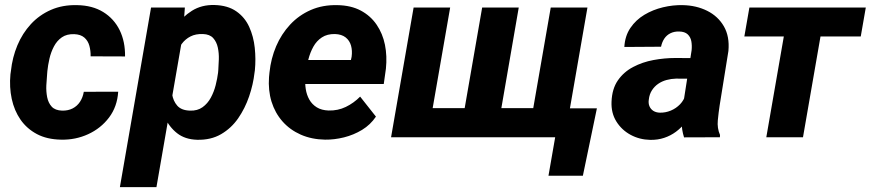

<svg xmlns="http://www.w3.org/2000/svg" viewBox="-20 -559 3546 782"><path d="M232.9 -108.4Q257.3 -107.9 275.9 -117.4Q294.4 -127 305.9 -144.5Q317.4 -162.1 321.3 -185.1L461.4 -185.5Q457.5 -124.5 424.1 -80.3Q390.6 -36.1 339.1 -12.5Q287.6 11.2 228.5 9.8Q171.4 8.8 130.4 -12.9Q89.4 -34.7 63.7 -71.5Q38.1 -108.4 27.8 -156.2Q17.6 -204.1 22.5 -256.3L24.4 -269.5Q30.3 -325.2 50.8 -374.3Q71.3 -423.3 105.7 -460.7Q140.1 -498 187.5 -518.8Q234.9 -539.6 293.9 -538.1Q356.4 -537.1 400.4 -510Q444.3 -482.9 467.3 -436.3Q490.2 -389.6 489.3 -329.1L349.1 -329.6Q349.6 -352.1 344 -372.6Q338.4 -393.1 323.5 -406Q308.6 -418.9 282.2 -419.9Q252 -420.9 231.9 -407Q211.9 -393.1 199.7 -369.9Q187.5 -346.7 181.4 -320.1Q175.3 -293.5 172.9 -269.5L171.9 -256.8Q169.9 -236.8 168.7 -211.7Q167.5 -186.5 172.1 -163.1Q176.8 -139.6 190.7 -124.5Q204.6 -109.4 232.9 -108.4Z M725.1 -418.5 617.2 203.1H468.3L595.2 -528.3H732.9ZM1018.1 -272.9 1016.6 -262.7Q1011.2 -214.8 994.6 -166.3Q978 -117.7 950 -77.1Q921.9 -36.6 880.4 -12.5Q838.9 11.7 782.7 10.3Q733.4 8.8 701.4 -16.4Q669.4 -41.5 651.4 -80.8Q633.3 -120.1 626.5 -165Q619.6 -210 620.6 -250L623 -270.5Q630.9 -314.5 648.2 -361.8Q665.5 -409.2 693.8 -449.7Q722.2 -490.2 761.7 -515.1Q801.3 -540 853.5 -538.6Q907.7 -537.1 942.4 -512.9Q977.1 -488.8 994.9 -449.7Q1012.7 -410.6 1017.6 -364.3Q1022.5 -317.9 1018.1 -272.9ZM868.2 -263.2 869.1 -273.9Q870.6 -293 871.3 -317.6Q872.1 -342.3 867.2 -365.2Q862.3 -388.2 848.4 -403.8Q834.5 -419.4 806.6 -420.4Q776.9 -421.4 755.9 -410.6Q734.9 -399.9 720.7 -380.9Q706.5 -361.8 698.5 -337.9Q690.4 -314 686.5 -288.1L679.7 -234.4Q676.8 -205.1 680.9 -176.5Q685.1 -147.9 701.9 -128.7Q718.8 -109.4 753.9 -108.4Q784.2 -107.4 804.9 -122.3Q825.7 -137.2 838.6 -161.1Q851.6 -185.1 858.4 -212.2Q865.2 -239.3 868.2 -263.2Z M1303.7 9.8Q1249 8.8 1204.8 -10.7Q1160.6 -30.3 1130.4 -64.7Q1100.1 -99.1 1085.9 -145Q1071.8 -190.9 1075.7 -245.1L1077.6 -264.2Q1083.5 -320.8 1104.7 -370.6Q1126 -420.4 1161.6 -458.7Q1197.3 -497.1 1245.8 -518.3Q1294.4 -539.6 1354.5 -538.1Q1409.7 -537.1 1449.5 -515.9Q1489.3 -494.6 1513.9 -458.5Q1538.6 -422.4 1547.9 -376.5Q1557.1 -330.6 1551.8 -279.3L1543 -216.8H1129.4L1145 -314.9L1409.2 -314.5L1412.1 -327.6Q1415.5 -352.5 1409.7 -373.3Q1403.8 -394 1387.7 -406.7Q1371.6 -419.4 1344.2 -420.4Q1312.5 -420.9 1291 -406.7Q1269.5 -392.6 1256.3 -368.9Q1243.2 -345.2 1236.1 -317.6Q1229 -290 1225.6 -264.2L1223.6 -245.6Q1221.7 -220.2 1225.3 -196.3Q1229 -172.4 1240 -153.1Q1251 -133.8 1270.3 -121.8Q1289.6 -109.9 1318.4 -108.9Q1356 -107.9 1388.4 -123.5Q1420.9 -139.2 1446.8 -165.5L1511.2 -84Q1488.8 -50.8 1454.6 -30Q1420.4 -9.3 1381.1 0.5Q1341.8 10.3 1303.7 9.8Z M2411.1 -117.7 2354 156.7H2213.9L2241.2 0H2186L2207 -117.7ZM1664.6 -528.3H1813.5L1742.2 -118.7H1872.6L1943.8 -528.3H2092.8L2022 -118.7H2151.9L2223.1 -528.3H2372.6L2280.8 0H1572.8Z M2761.2 -126 2796.9 -354.5Q2798.8 -374 2795.7 -391.1Q2792.5 -408.2 2780.8 -419.2Q2769 -430.2 2746.1 -430.7Q2726.1 -431.2 2710.7 -423.6Q2695.3 -416 2685.8 -401.9Q2676.3 -387.7 2672.4 -368.7L2522.9 -367.7Q2525.4 -412.6 2547.6 -445.3Q2569.8 -478 2604.5 -498.8Q2639.2 -519.5 2680.2 -529.3Q2721.2 -539.1 2760.7 -538.1Q2815.9 -537.1 2860.4 -514.9Q2904.8 -492.7 2928.5 -451.4Q2952.1 -410.2 2946.8 -351.6L2911.1 -129.9Q2906.7 -101.1 2903.6 -69.1Q2900.4 -37.1 2912.6 -9.3L2912.1 0L2766.1 0.5Q2756.3 -29.8 2756.3 -62.3Q2756.3 -94.7 2761.2 -126ZM2813.5 -322.3 2799.8 -238.3 2733.4 -238.8Q2713.9 -238.3 2694.8 -233.2Q2675.8 -228 2660.6 -217.5Q2645.5 -207 2635.3 -191.2Q2625 -175.3 2622.6 -153.8Q2620.1 -138.2 2625.2 -126.2Q2630.4 -114.3 2641.1 -107.4Q2651.9 -100.6 2667.5 -100.1Q2690.4 -99.6 2712.2 -108.6Q2733.9 -117.7 2750 -134.5Q2766.1 -151.4 2772 -173.3L2800.8 -108.9Q2788.6 -82 2771.5 -60.1Q2754.4 -38.1 2732.9 -22.2Q2711.4 -6.3 2685.3 2.4Q2659.2 11.2 2628.4 10.7Q2584.5 9.8 2548.1 -10Q2511.7 -29.8 2490.2 -64.5Q2468.8 -99.1 2470.7 -144.5Q2472.7 -197.3 2496.6 -231.7Q2520.5 -266.1 2558.6 -286.1Q2596.7 -306.2 2641.6 -314.5Q2686.5 -322.8 2731 -322.8Z M3342.3 -528.3 3250.5 0H3101.1L3192.9 -528.3ZM3506.3 -528.3 3485.8 -410.6H3011.7L3032.2 -528.3Z"/></svg>

Font: Roboto ExtraBold
Style: Italic
Weight: 800
Designer: Christian Robertson
Foundry: Google
Version: Version 3.009; 2024